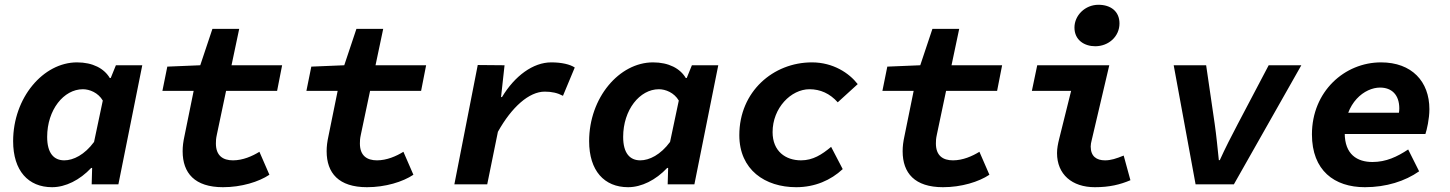

<svg xmlns="http://www.w3.org/2000/svg" viewBox="-20 -768 6040 800"><path d="M197.1 12C252.9 12 312.5 -17.7 359.9 -68.2H363.9L362 0H473.3L572.8 -496.1H462.9L441.4 -443H437.4C414 -482.7 366.4 -508.1 301 -508.1C160.2 -508.1 34.7 -361 34.7 -179.8C34.7 -56.6 97.8 12 197.1 12ZM247.8 -99.9C204.6 -99.9 176.5 -129.6 176.5 -197.5C176.5 -310.2 245.4 -396.2 325.4 -396.2C353.1 -396.2 389 -382 408.3 -349L371.9 -176.6C332.6 -123.2 285.6 -99.9 247.8 -99.9Z M909.2 12C985.8 12 1058.4 -10.3 1102.5 -39.9L1060.9 -135.6C1031 -117.1 991.6 -99.9 950.8 -99.9C908.8 -99.9 879.6 -119.5 879.6 -170C879.6 -180.8 879.8 -190.2 883.8 -208.2L922 -389.4H1134.6L1155.5 -496.1H944.7L976.7 -647.8H865.1L814.4 -496.1L677.1 -490.4L656.7 -389.4H786.9L749 -203C743.2 -176.4 741 -158.1 741 -137.8C741 -46.9 791.3 12 909.2 12Z M1509.2 12C1585.8 12 1658.4 -10.3 1702.5 -39.9L1660.9 -135.6C1631 -117.1 1591.6 -99.9 1550.8 -99.9C1508.8 -99.9 1479.6 -119.5 1479.6 -170C1479.6 -180.8 1479.8 -190.2 1483.8 -208.2L1522 -389.4H1734.6L1755.5 -496.1H1544.7L1576.7 -647.8H1465.1L1414.4 -496.1L1277.1 -490.4L1256.7 -389.4H1386.9L1349 -203C1343.2 -176.4 1341 -158.1 1341 -137.8C1341 -46.9 1391.3 12 1509.2 12Z M1873.2 0H2010.1L2054.6 -218.8C2111.9 -321.6 2184.2 -386.2 2249.8 -386.2C2278.9 -386.2 2302.9 -380.9 2325.7 -368.8L2374.8 -486.7C2355.4 -499.8 2320.2 -508.1 2276.8 -508.1C2201.1 -508.1 2124.6 -451.6 2071.7 -363.6H2067.7L2082.3 -496.1L1970.6 -497.1L1873.2 0Z M2597.1 12C2652.9 12 2712.5 -17.7 2759.9 -68.2H2763.9L2762 0H2873.3L2972.8 -496.1H2862.9L2841.4 -443H2837.4C2814 -482.7 2766.4 -508.1 2701 -508.1C2560.2 -508.1 2434.7 -361 2434.7 -179.8C2434.7 -56.6 2497.8 12 2597.1 12ZM2647.8 -99.9C2604.6 -99.9 2576.5 -129.6 2576.5 -197.5C2576.5 -310.2 2645.4 -396.2 2725.4 -396.2C2753.1 -396.2 2789 -382 2808.3 -349L2771.9 -176.6C2732.6 -123.2 2685.6 -99.9 2647.8 -99.9Z M3297.5 12C3375.5 12 3441.8 -17.1 3491.3 -63.4L3443 -156.1C3404.5 -124 3367.4 -99.9 3317.6 -99.9C3253.6 -99.9 3199.1 -137.5 3199.1 -217.5C3199.1 -318.4 3276 -396.2 3352.9 -396.2C3397.8 -396.2 3437.8 -378.5 3470.6 -341.7L3553.8 -417.5C3518.1 -463.5 3451.5 -508.1 3362.9 -508.1C3202.2 -508.1 3060.5 -386.9 3060.5 -204.9C3060.5 -60 3168.3 12 3297.5 12Z M3909.2 12C3985.8 12 4058.4 -10.3 4102.5 -39.9L4060.9 -135.6C4031 -117.1 3991.6 -99.9 3950.8 -99.9C3908.8 -99.9 3879.6 -119.5 3879.6 -170C3879.6 -180.8 3879.8 -190.2 3883.8 -208.2L3922 -389.4H4134.6L4155.5 -496.1H3944.7L3976.7 -647.8H3865.1L3814.4 -496.1L3677.1 -490.4L3656.7 -389.4H3786.9L3749 -203C3743.2 -176.4 3741 -158.1 3741 -137.8C3741 -46.9 3791.3 12 3909.2 12Z M4541.9 12C4602.9 12 4646.9 1.2 4690.1 -17.1L4662 -119.8C4630.6 -107 4608.4 -99.9 4584.2 -99.9C4548.8 -99.9 4524.6 -116.6 4524.6 -157.5C4524.6 -165.7 4526.3 -174.6 4528.6 -183.4L4602 -496.1H4301.8L4279.5 -389.4H4443L4393.4 -190C4388 -168.5 4384.3 -149.4 4384.3 -130.2C4384.3 -41.5 4446.6 12 4541.9 12ZM4543.4 -575.3C4599.5 -575.3 4644.5 -616.1 4644.5 -670.3C4644.5 -720.9 4607.8 -748.1 4556.9 -748.1C4501.1 -748.1 4456.9 -703.8 4456.9 -653.1C4456.9 -600.8 4498.5 -575.3 4543.4 -575.3Z M4961.6 0H5121.2L5402.2 -496.1H5266.2L5137.7 -251.9C5111.3 -201.9 5084.8 -150 5062.5 -100.7H5058.5C5053.1 -151.7 5048.4 -202.2 5041.3 -251.6L5005.6 -496.1H4870.4L4961.6 0Z M5667.1 12C5755.7 12 5834.6 -13.1 5893 -54.2L5847.4 -145.2C5801.7 -115 5755.5 -93 5698.7 -93C5635.2 -93 5583 -124.2 5583 -213.5C5583 -340.8 5666.5 -403.1 5730.2 -403.1C5779.1 -403.1 5810.4 -372.7 5810.4 -316.2C5810.4 -303.3 5807.7 -289.5 5804.4 -277.7L5843.6 -298.4H5563.7L5548.7 -209.6H5919.2C5924.9 -226.2 5935.8 -271.9 5935.8 -313.2C5935.8 -428.4 5862.6 -508.1 5734.2 -508.1C5582.2 -508.1 5446.4 -386.7 5446.4 -208.1C5446.4 -57.7 5539.7 12 5667.1 12Z"/></svg>

Font: Source Code Variable
Style: Italic
Weight: 400
Italic angle: -11°
Monospace: yes
Designer: Paul D. Hunt, Teo Tuominen
Foundry: Adobe Systems Incorporated
Version: Version 1.005;PS 1.0;hotconv 16.6.54;makeotf.lib2.5.65590